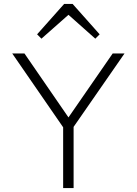

<svg xmlns="http://www.w3.org/2000/svg" viewBox="-20 -953 692 973"><path d="M300 0H353V-310L611 -682H551L327 -358L104 -682H42L300 -308ZM168 -779 190 -757 327 -878 463 -757 485 -779 348 -933H305Z"/></svg>

Font: MV Cash ExtraLight
Style: Regular
Weight: 200
Designer: Rodrigo Fuenzalida
Foundry: fragTYPE
Version: Version 1.100;Glyphs 3.1.2 (3151)